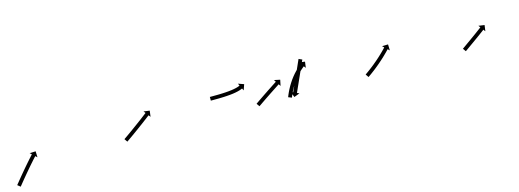

<svg xmlns="http://www.w3.org/2000/svg" viewBox="-19 -632 2718 1005"><g transform="rotate(-15 1339.5 -129.5)"><path d="M-5.1 -8.7C-5.6 -8.2 -6 -7.7 -6.4 -7.1L9.2 5.4C9.6 4.9 10 4.3 10.5 3.8C11.6 2.4 12.8 0.9 14 -0.5C15.8 -2.8 17.6 -5.1 19.5 -7.3L19.5 -7.3L19.5 -7.3C21.9 -10.3 24.3 -13.2 26.6 -16.1L26.6 -16.1L26.6 -16.1C29.5 -19.6 32.3 -23 35.2 -26.5L35.1 -26.5L35.1 -26.5C38.3 -30.3 41.5 -34.2 44.7 -38L44.7 -38L44.7 -38C48.1 -42.1 51.5 -46.2 54.9 -50.3L54.9 -50.3L54.9 -50.3C58.5 -54.5 62 -58.7 65.6 -62.9L65.6 -62.9L65.6 -62.9C69.1 -67.1 72.7 -71.3 76.3 -75.5L76.3 -75.5L76.3 -75.5C79.7 -79.5 83.2 -83.6 86.7 -87.6L86.7 -87.6L86.7 -87.6C90 -91.3 93.3 -95.1 96.6 -98.9L96.6 -98.9L96.6 -98.8C99.5 -102.2 102.5 -105.6 105.5 -108.9L105.4 -108.9L105.4 -108.9C108 -111.7 110.5 -114.5 113 -117.3L113 -117.3L113 -117.3C115 -119.5 116.9 -121.6 118.9 -123.8L118.9 -123.8L118.9 -123.8C120.2 -125.2 121.4 -126.5 122.7 -127.9L122.7 -127.9L122.7 -127.9C123.2 -128.4 123.6 -128.9 124.1 -129.4L133.7 -120.4L132.5 -153.2L99.7 -151.9L109.4 -143C108.9 -142.5 108.5 -142 108 -141.5L108 -141.5L108 -141.5C106.7 -140.1 105.4 -138.7 104.2 -137.3L104.2 -137.3L104.1 -137.3C102.2 -135.1 100.2 -132.9 98.2 -130.7L98.2 -130.7L98.2 -130.7C95.6 -127.9 93.1 -125.1 90.5 -122.2L90.5 -122.2L90.5 -122.2C87.5 -118.8 84.5 -115.4 81.6 -112.1L81.5 -112.1L81.5 -112C78.2 -108.3 74.9 -104.5 71.6 -100.7L71.6 -100.7L71.6 -100.7C68.1 -96.6 64.6 -92.6 61.1 -88.5L61.1 -88.5L61.1 -88.5C57.5 -84.3 53.9 -80 50.3 -75.8L50.3 -75.8L50.3 -75.8C46.7 -71.6 43.2 -67.4 39.6 -63.1L39.6 -63.1L39.6 -63.1C36.2 -59 32.7 -54.9 29.3 -50.8L29.3 -50.8L29.3 -50.8C26.1 -46.9 22.9 -43.1 19.7 -39.2L19.7 -39.2L19.7 -39.2C16.9 -35.7 14 -32.2 11.2 -28.8L11.2 -28.8L11.2 -28.8C8.8 -25.8 6.4 -22.9 4 -19.9L4 -19.9L4 -19.9C2.1 -17.7 0.3 -15.4 -1.6 -13.1C-2.8 -11.6 -3.9 -10.2 -5.1 -8.7Z M599.6 -95.4C599.1 -95 598.5 -94.6 598 -94.2L609.4 -77.8C610 -78.2 610.5 -78.6 611.1 -79C612.6 -80 614.1 -81.1 615.7 -82.2C618 -83.8 620.4 -85.5 622.8 -87.2C625.9 -89.3 629 -91.5 632.1 -93.7L632.1 -93.7L632.1 -93.7C635.7 -96.3 639.3 -98.9 643 -101.4L643 -101.5L643 -101.5C647 -104.3 651.1 -107.2 655.1 -110.1L655.1 -110.1L655.1 -110.2C659.5 -113.3 663.8 -116.4 668.1 -119.5L668.1 -119.5L668.1 -119.5C672.6 -122.7 677 -126 681.4 -129.2L681.4 -129.2L681.4 -129.2C685.9 -132.5 690.3 -135.7 694.7 -139L694.7 -139L694.7 -139C699 -142.2 703.3 -145.3 707.6 -148.5L707.6 -148.5L707.6 -148.5C711.6 -151.5 715.6 -154.5 719.6 -157.4L719.6 -157.5L719.6 -157.5C723.1 -160.1 726.7 -162.8 730.2 -165.5L730.2 -165.5L730.3 -165.5C733.3 -167.8 736.3 -170.1 739.3 -172.4C741.6 -174.1 743.9 -175.9 746.2 -177.7C747.7 -178.8 749.2 -179.9 750.7 -181.1C751.2 -181.5 751.7 -181.9 752.2 -182.3L760.3 -171.8L764.5 -204.3L732 -208.6L740 -198.1C739.5 -197.7 739 -197.3 738.5 -196.9C737 -195.8 735.5 -194.7 734 -193.5C731.7 -191.8 729.4 -190 727.1 -188.3C724.2 -186 721.2 -183.7 718.2 -181.5L718.2 -181.5L718.2 -181.5C714.6 -178.8 711.1 -176.1 707.5 -173.4L707.5 -173.4L707.6 -173.4C703.6 -170.5 699.6 -167.5 695.6 -164.5L695.6 -164.5L695.6 -164.5C691.4 -161.4 687.1 -158.2 682.9 -155.1L682.9 -155.1L682.9 -155.1C678.5 -151.8 674.1 -148.6 669.6 -145.4L669.6 -145.4L669.6 -145.4C665.2 -142.1 660.8 -138.9 656.4 -135.7L656.4 -135.7L656.4 -135.7C652.1 -132.6 647.8 -129.5 643.5 -126.4L643.5 -126.4L643.5 -126.4C639.4 -123.5 635.4 -120.6 631.4 -117.7L631.4 -117.7L631.4 -117.7C627.8 -115.2 624.1 -112.6 620.5 -110L620.5 -110L620.5 -110C617.4 -107.9 614.4 -105.7 611.3 -103.5C608.9 -101.9 606.6 -100.2 604.2 -98.6C602.7 -97.5 601.1 -96.4 599.6 -95.4Z M1089 -192C1088.3 -192 1087.7 -192 1087 -192L1087 -172C1087.7 -172 1088.3 -172 1089 -172C1090.9 -172 1092.7 -172 1094.6 -172C1097.5 -172 1100.4 -172 1103.3 -172L1103.3 -172L1103.3 -172C1107.1 -172 1110.9 -172.1 1114.6 -172.1L1114.6 -172.1L1114.7 -172.1C1119.1 -172.1 1123.6 -172.2 1128 -172.2L1128 -172.2L1128.1 -172.2C1133 -172.3 1138 -172.4 1142.9 -172.6C1142.9 -172.6 1143 -172.6 1143 -172.6C1143 -172.6 1143 -172.6 1143 -172.6C1148.3 -172.7 1153.6 -172.9 1158.9 -173.1C1158.9 -173.1 1158.9 -173.1 1158.9 -173.1C1158.9 -173.1 1159 -173.1 1159 -173.1C1164.4 -173.4 1169.9 -173.7 1175.3 -174.1C1175.3 -174.1 1175.4 -174.1 1175.4 -174.1C1175.4 -174.1 1175.4 -174.1 1175.4 -174.1C1180.9 -174.5 1186.3 -174.9 1191.8 -175.4C1191.8 -175.4 1191.8 -175.4 1191.8 -175.4C1191.8 -175.4 1191.9 -175.4 1191.9 -175.4C1197.1 -175.9 1202.4 -176.5 1207.6 -177.2C1207.6 -177.2 1207.6 -177.2 1207.7 -177.2C1207.7 -177.2 1207.7 -177.2 1207.7 -177.2C1212.6 -177.9 1217.5 -178.7 1222.3 -179.5C1222.3 -179.5 1222.3 -179.6 1222.4 -179.6C1222.4 -179.6 1222.5 -179.6 1222.5 -179.6C1226.8 -180.4 1231.1 -181.3 1235.3 -182.3C1235.3 -182.3 1235.4 -182.3 1235.4 -182.3C1235.5 -182.3 1235.5 -182.4 1235.5 -182.4C1239.1 -183.3 1242.6 -184.2 1246.2 -185.3C1246.2 -185.3 1246.2 -185.3 1246.3 -185.3C1246.3 -185.4 1246.4 -185.4 1246.4 -185.4C1249.1 -186.3 1251.7 -187.2 1254.3 -188.2C1254.3 -188.2 1254.4 -188.2 1254.4 -188.2C1254.5 -188.2 1254.5 -188.3 1254.5 -188.3C1256.2 -188.9 1257.9 -189.6 1259.5 -190.4C1259.5 -190.4 1259.5 -190.4 1259.6 -190.4C1259.6 -190.4 1259.6 -190.4 1259.6 -190.4C1260.2 -190.7 1260.7 -190.9 1261.3 -191.2L1267 -179.3L1277.8 -210.2L1246.9 -221.1L1252.6 -209.2C1252.1 -209 1251.6 -208.8 1251.1 -208.5C1251.1 -208.5 1251.2 -208.6 1251.2 -208.6C1251.2 -208.6 1251.3 -208.6 1251.3 -208.6C1249.9 -208 1248.4 -207.4 1247 -206.8C1247 -206.8 1247.1 -206.8 1247.1 -206.8C1247.2 -206.9 1247.2 -206.9 1247.2 -206.9C1244.9 -206 1242.5 -205.2 1240.1 -204.4C1240.1 -204.4 1240.2 -204.4 1240.2 -204.4C1240.3 -204.4 1240.3 -204.4 1240.3 -204.4C1237.1 -203.5 1233.9 -202.6 1230.6 -201.7C1230.6 -201.7 1230.6 -201.7 1230.7 -201.8C1230.7 -201.8 1230.8 -201.8 1230.8 -201.8C1226.8 -200.8 1222.7 -200 1218.7 -199.2C1218.7 -199.2 1218.7 -199.2 1218.8 -199.2C1218.8 -199.2 1218.8 -199.2 1218.8 -199.2C1214.2 -198.4 1209.6 -197.7 1204.9 -197C1204.9 -197 1204.9 -197 1205 -197C1205 -197.1 1205 -197.1 1205 -197.1C1200 -196.4 1194.9 -195.8 1189.8 -195.3C1189.8 -195.3 1189.8 -195.3 1189.9 -195.3C1189.9 -195.3 1189.9 -195.3 1189.9 -195.3C1184.6 -194.8 1179.3 -194.4 1174 -194C1174 -194 1174 -194 1174 -194C1174.1 -194 1174.1 -194 1174.1 -194C1168.7 -193.7 1163.4 -193.4 1158 -193.1C1158 -193.1 1158 -193.1 1158 -193.1C1158 -193.1 1158.1 -193.1 1158.1 -193.1C1152.8 -192.9 1147.6 -192.7 1142.4 -192.5C1142.4 -192.5 1142.4 -192.5 1142.4 -192.5C1142.4 -192.5 1142.4 -192.5 1142.4 -192.5C1137.5 -192.4 1132.6 -192.3 1127.7 -192.2L1127.7 -192.2L1127.7 -192.2C1123.3 -192.2 1118.9 -192.1 1114.5 -192.1L1114.5 -192.1L1114.5 -192.1C1110.8 -192.1 1107 -192 1103.3 -192L1103.3 -192L1103.3 -192C1100.4 -192 1097.5 -192 1094.6 -192C1092.7 -192 1090.9 -192 1089 -192Z M1315.4 -95.2C1314.9 -94.9 1314.5 -94.6 1314 -94.2L1325.4 -77.8C1325.9 -78.1 1326.4 -78.5 1326.8 -78.8C1328.2 -79.7 1329.5 -80.6 1330.8 -81.6C1332.9 -83 1334.9 -84.4 1337 -85.8C1339.7 -87.7 1342.4 -89.5 1345 -91.4C1348.2 -93.6 1351.4 -95.7 1354.6 -97.9L1354.6 -97.9L1354.6 -97.9C1358.1 -100.3 1361.7 -102.8 1365.2 -105.2L1365.2 -105.2L1365.2 -105.2C1369 -107.7 1372.8 -110.3 1376.7 -112.9L1376.6 -112.9L1376.6 -112.9C1380.6 -115.5 1384.5 -118.2 1388.5 -120.8L1388.5 -120.8L1388.5 -120.8C1392.4 -123.5 1396.4 -126.1 1400.3 -128.7C1404.1 -131.2 1408 -133.8 1411.8 -136.3C1415.4 -138.7 1419 -141 1422.6 -143.4C1425.8 -145.5 1429 -147.6 1432.2 -149.7C1435 -151.5 1437.7 -153.3 1440.4 -155.1C1442.5 -156.5 1444.6 -157.8 1446.7 -159.2C1448 -160.1 1449.4 -161 1450.8 -161.9C1451.2 -162.2 1451.7 -162.5 1452.2 -162.8L1459.4 -151.8L1466.1 -183.8L1434 -190.6L1441.2 -179.5C1440.8 -179.2 1440.3 -178.9 1439.8 -178.6C1438.5 -177.7 1437.1 -176.8 1435.8 -175.9C1433.7 -174.6 1431.6 -173.2 1429.5 -171.8C1426.7 -170 1424 -168.3 1421.3 -166.5C1418 -164.4 1414.8 -162.2 1411.6 -160.1C1408 -157.8 1404.4 -155.4 1400.8 -153C1396.9 -150.5 1393.1 -147.9 1389.2 -145.4C1385.3 -142.7 1381.3 -140.1 1377.4 -137.4L1377.4 -137.4L1377.3 -137.4C1373.4 -134.8 1369.4 -132.1 1365.5 -129.5L1365.5 -129.5L1365.5 -129.5C1361.6 -126.9 1357.8 -124.3 1354 -121.7L1354 -121.7L1354 -121.7C1350.4 -119.3 1346.9 -116.9 1343.3 -114.4L1343.3 -114.4L1343.3 -114.4C1340.1 -112.2 1336.9 -110.1 1333.7 -107.9C1331 -106 1328.3 -104.2 1325.6 -102.3C1323.6 -100.9 1321.5 -99.4 1319.4 -98C1318.1 -97.1 1316.8 -96.1 1315.4 -95.2ZM1604.4 -254.1C1604.6 -254.7 1604.9 -255.3 1605.2 -255.9L1586.9 -264.1C1586.6 -263.5 1586.4 -262.9 1586.1 -262.3C1585.3 -260.5 1584.6 -258.8 1583.8 -257.1C1582.6 -254.5 1581.4 -251.8 1580.2 -249.2C1578.7 -245.7 1577.2 -242.3 1575.6 -238.8C1573.8 -234.7 1572 -230.7 1570.2 -226.6C1568.1 -222 1566.1 -217.5 1564.1 -212.9C1561.9 -208.1 1559.7 -203.2 1557.5 -198.3C1555.3 -193.3 1553 -188.3 1550.8 -183.3C1548.6 -178.3 1546.3 -173.2 1544.1 -168.2C1541.9 -163.3 1539.7 -158.5 1537.5 -153.6C1535.5 -149.1 1533.5 -144.5 1531.4 -140C1529.6 -135.9 1527.8 -131.8 1526 -127.7C1524.4 -124.3 1522.9 -120.8 1521.4 -117.4C1520.2 -114.7 1519 -112.1 1517.8 -109.4C1517 -107.7 1516.3 -106 1515.5 -104.3C1515.2 -103.7 1515 -103.1 1514.7 -102.5L1502.7 -107.9L1514.4 -77.2L1545 -88.9L1532.9 -94.3C1533.2 -94.9 1533.5 -95.5 1533.8 -96.1C1534.5 -97.8 1535.3 -99.6 1536 -101.3C1537.2 -103.9 1538.4 -106.6 1539.6 -109.2C1541.2 -112.7 1542.7 -116.1 1544.2 -119.6C1546.1 -123.6 1547.9 -127.7 1549.7 -131.8C1551.7 -136.3 1553.8 -140.9 1555.8 -145.4C1558 -150.3 1560.1 -155.2 1562.3 -160C1564.6 -165.1 1566.8 -170.1 1569.1 -175.1C1571.3 -180.1 1573.5 -185.2 1575.8 -190.2C1578 -195.1 1580.1 -199.9 1582.3 -204.8C1584.4 -209.3 1586.4 -213.9 1588.4 -218.4C1590.2 -222.5 1592.1 -226.6 1593.9 -230.7C1595.4 -234.1 1597 -237.6 1598.5 -241C1599.7 -243.7 1600.9 -246.3 1602.1 -249C1602.8 -250.7 1603.6 -252.4 1604.4 -254.1ZM1483.2 -86.5C1482.9 -85.9 1482.7 -85.2 1482.4 -84.6L1501.1 -77.3C1501.3 -78 1501.5 -78.6 1501.8 -79.2L1501.8 -79.2L1501.8 -79.2C1502.5 -81 1503.2 -82.7 1503.9 -84.5C1503.9 -84.5 1503.9 -84.5 1503.9 -84.4C1503.9 -84.4 1503.9 -84.4 1503.9 -84.4C1505 -87.1 1506.1 -89.8 1507.3 -92.6C1507.3 -92.6 1507.3 -92.5 1507.3 -92.5C1507.3 -92.5 1507.3 -92.5 1507.3 -92.5C1508.8 -96 1510.4 -99.4 1512 -102.9C1512 -102.9 1512 -102.9 1512 -102.9C1512 -102.8 1511.9 -102.8 1511.9 -102.8C1513.9 -106.9 1515.9 -110.9 1517.9 -115C1517.9 -115 1517.9 -114.9 1517.9 -114.9C1517.9 -114.9 1517.9 -114.8 1517.9 -114.8C1520.2 -119.3 1522.6 -123.7 1525.1 -128.1C1525.1 -128.1 1525.1 -128.1 1525.1 -128.1C1525 -128 1525 -128 1525 -128C1527.7 -132.7 1530.5 -137.3 1533.4 -141.9C1533.4 -141.9 1533.3 -141.8 1533.3 -141.8C1533.3 -141.8 1533.3 -141.7 1533.3 -141.7C1536.3 -146.4 1539.4 -151.1 1542.6 -155.6C1542.6 -155.6 1542.5 -155.6 1542.5 -155.6C1542.5 -155.5 1542.5 -155.5 1542.5 -155.5C1545.7 -160 1549 -164.5 1552.5 -168.9C1552.5 -168.9 1552.4 -168.9 1552.4 -168.9C1552.4 -168.8 1552.3 -168.8 1552.3 -168.8C1555.7 -173 1559.2 -177.2 1562.7 -181.3C1562.7 -181.3 1562.7 -181.3 1562.6 -181.2C1562.6 -181.2 1562.6 -181.2 1562.6 -181.2C1565.9 -184.9 1569.4 -188.7 1572.8 -192.3C1572.8 -192.3 1572.8 -192.3 1572.8 -192.3C1572.8 -192.2 1572.7 -192.2 1572.7 -192.2C1575.9 -195.4 1579.1 -198.6 1582.4 -201.7C1582.4 -201.7 1582.4 -201.7 1582.4 -201.7C1582.3 -201.7 1582.3 -201.6 1582.3 -201.6C1585.1 -204.2 1588 -206.8 1590.9 -209.3C1590.9 -209.3 1590.8 -209.3 1590.8 -209.3C1590.8 -209.3 1590.8 -209.2 1590.8 -209.2C1593 -211.2 1595.3 -213.1 1597.6 -214.9C1597.6 -214.9 1597.6 -214.9 1597.6 -214.9C1597.5 -214.9 1597.5 -214.9 1597.5 -214.9C1599 -216 1600.5 -217.2 1602 -218.4C1602 -218.4 1602 -218.4 1602 -218.4C1602 -218.4 1602 -218.4 1602 -218.4C1602.5 -218.8 1603.1 -219.2 1603.6 -219.6L1611.6 -209.1L1616 -241.6L1583.5 -246L1591.5 -235.5C1590.9 -235.1 1590.4 -234.7 1589.8 -234.3C1589.8 -234.3 1589.8 -234.2 1589.8 -234.2C1589.8 -234.2 1589.8 -234.2 1589.8 -234.2C1588.2 -233 1586.6 -231.8 1585.1 -230.5C1585.1 -230.5 1585 -230.5 1585 -230.5C1585 -230.5 1585 -230.4 1585 -230.4C1582.6 -228.5 1580.2 -226.5 1577.8 -224.5C1577.8 -224.5 1577.8 -224.5 1577.8 -224.4C1577.7 -224.4 1577.7 -224.4 1577.7 -224.4C1574.7 -221.8 1571.7 -219.1 1568.7 -216.3C1568.7 -216.3 1568.7 -216.3 1568.7 -216.3C1568.7 -216.3 1568.6 -216.2 1568.6 -216.2C1565.2 -213 1561.8 -209.6 1558.5 -206.2C1558.5 -206.2 1558.4 -206.2 1558.4 -206.2C1558.4 -206.1 1558.4 -206.1 1558.4 -206.1C1554.7 -202.3 1551.1 -198.4 1547.6 -194.4C1547.6 -194.4 1547.6 -194.4 1547.6 -194.4C1547.5 -194.3 1547.5 -194.3 1547.5 -194.3C1543.8 -190 1540.2 -185.7 1536.7 -181.3C1536.7 -181.3 1536.7 -181.2 1536.7 -181.2C1536.6 -181.2 1536.6 -181.1 1536.6 -181.1C1533.1 -176.5 1529.6 -171.9 1526.2 -167.2C1526.2 -167.2 1526.2 -167.1 1526.2 -167.1C1526.1 -167.1 1526.1 -167 1526.1 -167C1522.8 -162.3 1519.6 -157.4 1516.5 -152.6C1516.5 -152.6 1516.4 -152.5 1516.4 -152.5C1516.4 -152.5 1516.4 -152.4 1516.4 -152.4C1513.4 -147.7 1510.5 -142.9 1507.7 -138C1507.7 -138 1507.7 -138 1507.7 -138C1507.7 -137.9 1507.7 -137.9 1507.7 -137.9C1505.1 -133.4 1502.6 -128.8 1500.2 -124.1C1500.2 -124.1 1500.2 -124.1 1500.1 -124.1C1500.1 -124 1500.1 -124 1500.1 -124C1498 -119.8 1495.9 -115.6 1493.9 -111.4C1493.9 -111.4 1493.9 -111.4 1493.9 -111.4C1493.9 -111.4 1493.8 -111.3 1493.8 -111.3C1492.2 -107.7 1490.6 -104.1 1489 -100.5C1489 -100.5 1488.9 -100.5 1488.9 -100.5C1488.9 -100.5 1488.9 -100.5 1488.9 -100.5C1487.7 -97.7 1486.5 -94.9 1485.4 -92C1485.4 -92 1485.4 -92 1485.4 -92C1485.4 -92 1485.4 -92 1485.4 -92C1484.6 -90.2 1483.9 -88.3 1483.2 -86.5L1483.2 -86.5Z M1906.7 -95.4C1906.2 -95 1905.6 -94.7 1905.1 -94.3L1916.4 -77.8C1917 -78.2 1917.5 -78.6 1918.1 -78.9L1918.1 -79L1918.1 -79C1919.6 -80 1921.1 -81.1 1922.7 -82.1L1922.7 -82.2L1922.7 -82.2C1925.1 -83.8 1927.4 -85.5 1929.8 -87.2L1929.8 -87.2L1929.8 -87.2C1932.8 -89.4 1935.9 -91.6 1938.9 -93.8L1938.9 -93.9L1939 -93.9C1942.5 -96.5 1946.1 -99.2 1949.6 -101.9C1949.6 -101.9 1949.6 -101.9 1949.6 -101.9C1949.6 -101.9 1949.7 -101.9 1949.7 -101.9C1953.6 -104.9 1957.5 -108 1961.4 -111C1961.4 -111 1961.4 -111 1961.4 -111C1961.4 -111 1961.5 -111.1 1961.5 -111.1C1965.6 -114.4 1969.7 -117.7 1973.8 -121C1973.8 -121 1973.9 -121 1973.9 -121.1C1973.9 -121.1 1973.9 -121.1 1973.9 -121.1C1978.1 -124.6 1982.3 -128.1 1986.5 -131.6C1986.5 -131.6 1986.5 -131.6 1986.5 -131.6C1986.5 -131.7 1986.5 -131.7 1986.5 -131.7C1990.7 -135.2 1994.8 -138.8 1998.9 -142.5C1998.9 -142.5 1998.9 -142.5 1998.9 -142.5C1998.9 -142.5 1999 -142.5 1999 -142.5C2002.9 -146 2006.8 -149.6 2010.7 -153.2C2010.7 -153.2 2010.8 -153.2 2010.8 -153.2C2010.8 -153.2 2010.8 -153.2 2010.8 -153.2C2014.4 -156.6 2018 -160 2021.6 -163.4C2021.6 -163.4 2021.6 -163.4 2021.6 -163.4C2021.6 -163.4 2021.7 -163.5 2021.7 -163.5C2024.9 -166.5 2028 -169.6 2031.2 -172.8L2031.2 -172.8L2031.2 -172.8C2033.9 -175.4 2036.5 -178.1 2039.2 -180.8L2039.2 -180.8L2039.2 -180.8C2041.2 -182.9 2043.2 -185 2045.2 -187L2045.3 -187.1L2045.3 -187.1C2046.6 -188.4 2047.8 -189.8 2049.1 -191.1L2049.1 -191.1L2049.1 -191.1C2049.6 -191.6 2050 -192.1 2050.5 -192.6L2060.1 -183.5L2059.1 -216.3L2026.3 -215.3L2035.9 -206.3C2035.5 -205.8 2035 -205.3 2034.6 -204.8L2034.6 -204.8L2034.6 -204.9C2033.3 -203.5 2032.1 -202.2 2030.8 -200.9L2030.8 -200.9L2030.8 -200.9C2028.9 -198.9 2026.9 -196.8 2024.9 -194.8L2024.9 -194.8L2024.9 -194.8C2022.3 -192.2 2019.7 -189.6 2017.1 -187L2017.1 -187L2017.2 -187C2014 -183.9 2010.9 -180.9 2007.8 -177.9C2007.8 -177.9 2007.8 -177.9 2007.8 -177.9C2007.8 -177.9 2007.8 -177.9 2007.8 -177.9C2004.3 -174.5 2000.7 -171.2 1997.2 -167.9C1997.2 -167.9 1997.2 -167.9 1997.2 -167.9C1997.2 -167.9 1997.2 -167.9 1997.2 -167.9C1993.4 -164.4 1989.5 -160.9 1985.6 -157.4C1985.6 -157.4 1985.6 -157.4 1985.6 -157.4C1985.7 -157.4 1985.7 -157.4 1985.7 -157.4C1981.6 -153.9 1977.6 -150.3 1973.5 -146.8C1973.5 -146.8 1973.5 -146.8 1973.5 -146.8C1973.5 -146.9 1973.5 -146.9 1973.5 -146.9C1969.4 -143.4 1965.3 -139.9 1961.1 -136.5C1961.1 -136.5 1961.2 -136.5 1961.2 -136.5C1961.2 -136.5 1961.2 -136.5 1961.2 -136.5C1957.2 -133.2 1953.1 -130 1949 -126.7C1949 -126.7 1949 -126.7 1949 -126.7C1949 -126.7 1949.1 -126.7 1949.1 -126.7C1945.2 -123.7 1941.4 -120.7 1937.5 -117.8C1937.5 -117.8 1937.5 -117.8 1937.5 -117.8C1937.5 -117.8 1937.5 -117.8 1937.5 -117.8C1934 -115.2 1930.6 -112.5 1927 -109.9L1927.1 -109.9L1927.1 -110C1924.1 -107.8 1921.1 -105.6 1918.1 -103.4L1918.1 -103.5L1918.1 -103.5C1915.8 -101.8 1913.5 -100.2 1911.2 -98.5L1911.2 -98.5L1911.2 -98.5C1909.7 -97.5 1908.2 -96.4 1906.7 -95.4L1906.7 -95.4Z M2433.2 -93.7C2432.7 -93.4 2432.3 -93.1 2431.8 -92.8L2443.4 -76.5C2443.9 -76.8 2444.3 -77.1 2444.7 -77.4C2446 -78.3 2447.3 -79.2 2448.5 -80.1C2450.4 -81.5 2452.4 -82.9 2454.3 -84.2C2456.9 -86 2459.4 -87.8 2461.9 -89.6C2464.9 -91.7 2467.9 -93.8 2470.9 -96C2474.2 -98.3 2477.5 -100.7 2480.8 -103.1C2484.4 -105.6 2488 -108.1 2491.5 -110.7C2495.2 -113.3 2498.8 -115.9 2502.5 -118.6C2506.2 -121.2 2509.8 -123.8 2513.5 -126.5L2513.5 -126.5L2513.5 -126.5C2517 -129 2520.6 -131.6 2524.1 -134.2L2524.1 -134.2L2524.1 -134.2C2527.4 -136.6 2530.7 -139 2534 -141.4L2534 -141.4L2534 -141.4C2536.9 -143.6 2539.9 -145.7 2542.8 -147.9L2542.8 -147.9L2542.8 -147.9C2545.3 -149.8 2547.8 -151.6 2550.3 -153.4C2552.2 -154.9 2554.1 -156.3 2556 -157.7C2557.2 -158.6 2558.5 -159.6 2559.7 -160.5C2560.1 -160.8 2560.6 -161.1 2561 -161.4L2568.9 -150.9L2573.5 -183.4L2541.1 -188L2549 -177.4C2548.6 -177.1 2548.1 -176.8 2547.7 -176.5C2546.5 -175.6 2545.3 -174.6 2544 -173.7C2542.1 -172.3 2540.2 -170.9 2538.3 -169.5C2535.9 -167.7 2533.4 -165.8 2530.9 -164L2530.9 -164L2530.9 -164C2528 -161.8 2525.1 -159.7 2522.1 -157.5L2522.1 -157.5L2522.2 -157.5C2518.9 -155.1 2515.6 -152.7 2512.3 -150.3L2512.3 -150.3L2512.3 -150.3C2508.8 -147.8 2505.3 -145.2 2501.8 -142.7L2501.8 -142.7L2501.8 -142.7C2498.1 -140.1 2494.5 -137.4 2490.8 -134.8C2487.2 -132.2 2483.5 -129.6 2479.9 -126.9C2476.3 -124.4 2472.8 -121.9 2469.2 -119.4C2465.9 -117 2462.6 -114.6 2459.3 -112.3C2456.3 -110.1 2453.3 -108 2450.3 -105.9C2447.8 -104.1 2445.3 -102.3 2442.8 -100.5C2440.8 -99.2 2438.9 -97.8 2436.9 -96.4C2435.7 -95.5 2434.4 -94.6 2433.2 -93.7Z"/></g></svg>

Font: FRB American Cursive Just Arrows Medium
Style: Italic
Weight: 500
Italic angle: -25°
Version: Version 2.0;Modular Font Editor K font №1